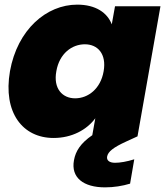

<svg xmlns="http://www.w3.org/2000/svg" viewBox="-20 -588 720 828"><path d="M23 -281C-8 -102 78 7 211 7C290 7 354 -28 391 -78L378 -5C327 30 306 64 299 103C285 178 340 220 433 220C471 220 508 214 541 204L559 99C527 109 498 114 476 114C451 114 439 103 442 87C446 66 468 48 525 22L573 0L672 -561H476L462 -483C443 -533 393 -568 313 -568C180 -568 55 -460 23 -281ZM427 -281C414 -205 360 -164 304 -164C249 -164 209 -206 223 -281C236 -357 290 -397 346 -397C401 -397 440 -356 427 -281Z"/></svg>

Font: SVN-Poppins ExtraBold
Style: Italic
Weight: 800
Italic angle: -10°
Designer: Ninad Kale (Devanagari), Jonny Pinhorn (Latin)
Foundry: Indian Type Foundry
Version: Version 3.002 2017